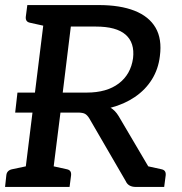

<svg xmlns="http://www.w3.org/2000/svg" viewBox="-20 -739 719 759"><path d="M40 -294 49 -373H194L185 -294ZM72 0 161 -719H370Q455 -719 512 -696.5Q569 -674 595 -629.5Q621 -585 612 -517Q606 -466 580.5 -425Q555 -384 513 -355.5Q471 -327 417 -313Q435 -303 449 -280L614 0H517Q487 0 477 -23L333 -271Q325 -284 316 -289Q307 -294 287 -294H219L182 0ZM228 -373H323Q402 -373 449.5 -409Q497 -445 506 -509Q513 -570 476.5 -602Q440 -634 359 -634H260ZM528 0 491 -98 551 -85ZM0 0 5 -46Q6 -56 12 -62Q18 -68 28 -70L99 -85L101 0ZM189 -719 167 -634 99 -649Q89 -651 85 -657Q81 -663 82 -673L88 -719ZM154 0 176 -85 244 -70Q254 -68 258 -62Q262 -56 261 -46L255 0ZM528 0 550 -85 618 -70Q628 -68 632 -62Q636 -56 635 -46L629 0Z"/></svg>

Font: Aleo Medium
Style: Italic
Weight: 500
Italic angle: -7°
Designer: Alessio Laiso
Foundry: Alessio Laiso
Version: Version 2.001;gftools[0.9.29]